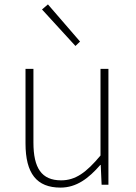

<svg xmlns="http://www.w3.org/2000/svg" viewBox="-20 -840 617 873"><path d="M255 13C328 13 383 -29 436 -90H438L442 0H473V-527H437V-133C372 -55 323 -20 258 -20C169 -20 132 -76 132 -192V-527H96V-188C96 -51 147 13 255 13ZM323 -631 344 -651 198 -820 171 -797Z"/></svg>

Font: Source Han Sans JP ExtraLight
Style: Regular
Weight: 250
Designer: Ryoko NISHIZUKA 西塚涼子 (kana, bopomofo & ideographs); Paul D. Hunt (Latin, Greek & Cyrillic); Sandoll Communications 산돌커뮤니
Foundry: Adobe
Version: Version 2.001;hotconv 1.0.107;makeotfexe 2.5.65593